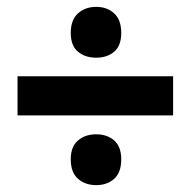

<svg xmlns="http://www.w3.org/2000/svg" viewBox="-20 -649 555 559"><path d="M260 -110Q228 -110 207 -128.5Q186 -147 186 -185Q186 -222 207 -240Q228 -258 260 -258Q292 -258 312.5 -240Q333 -222 333 -185Q333 -147 312.5 -128.5Q292 -110 260 -110ZM31 -427H484V-313H31ZM260 -481Q228 -481 207 -498.5Q186 -516 186 -553Q186 -591 207 -610Q228 -629 260 -629Q292 -629 312.5 -610Q333 -591 333 -553Q333 -516 312.5 -498.5Q292 -481 260 -481Z"/></svg>

Font: Encode Sans Compressed
Style: ExtraBold
Weight: 800
Designer: Pablo Impallari, Andres Torresi
Foundry: Pablo Impallari, Andres Torresi
Version: Version 1.000; ttfautohint (v1.00) -l 8 -r 50 -G 200 -x 14 -